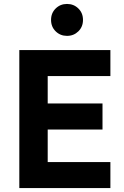

<svg xmlns="http://www.w3.org/2000/svg" viewBox="-20 -954 628 974"><path d="M78 -700H540V-568H222V-429H500V-297H222V-132H540V0H78ZM320 -772Q286 -772 262.5 -795Q239 -818 239 -853Q239 -888 262.5 -911Q286 -934 320 -934Q354 -934 377.5 -911Q401 -888 401 -853Q401 -818 377.5 -795Q354 -772 320 -772Z"/></svg>

Font: NT Somic Bold
Style: Regular
Weight: 700
Designer: Ravid Balaliev — lead type designer, mastering
Michael Voronin — secret advisor, marketing
Ivan Kovalenko — best boy
Foundry: NT Type
Version: Version 0.7